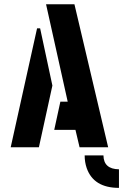

<svg xmlns="http://www.w3.org/2000/svg" viewBox="-20 -704 589 918"><path d="M548.8 194.3Q427.7 194.3 394.5 99.6Q384.8 71.3 384.8 39.1H474.6Q475.6 104.5 548.8 105.5ZM31.2 0 157.2 -568.4H171.9L230.5 -294.9L166 0ZM239.3 -83 268.6 -217.8H303.7L200.2 -683.6H335.9L497.1 0H360.4L340.8 -83Z"/></svg>

Font: Post No Bills Colombo
Style: ExtraBold
Weight: 900
Designer: Kosala Senevirathne, Siva Puranthara, Lasantha Premarathna, Tharique Azeez
Foundry: Mooniak
Version: Version 1.220 ; ttfautohint (v1.5)